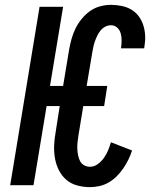

<svg xmlns="http://www.w3.org/2000/svg" viewBox="-20 -763 640 791"><path d="M351 8Q324 8 298 1Q272 -6 253 -22.5Q234 -39 222.5 -62Q211 -85 206.5 -110.5Q202 -136 203 -163Q204 -190 209 -217L226 -326H172L118 0H22L143 -735H240L186 -409H240L265 -560Q269 -582 275 -603.5Q281 -625 291 -645.5Q301 -666 316.5 -685Q332 -704 351 -717.5Q370 -731 392.5 -737Q415 -743 437 -743Q459 -743 481 -738.5Q503 -734 521 -723.5Q539 -713 551.5 -696Q564 -679 570.5 -658.5Q577 -638 578 -616Q579 -594 575 -571Q575 -570 574.5 -568Q574 -566 574 -564H478Q478 -565 478.5 -566Q479 -567 479 -568Q481 -583 481 -598Q481 -613 477 -626.5Q473 -640 462.5 -649.5Q452 -659 437 -659Q425 -659 413.5 -653Q402 -647 394 -637Q386 -627 380.5 -615.5Q375 -604 371 -592.5Q367 -581 364.5 -569.5Q362 -558 360 -546L337 -409H422L409 -326H323L303 -204Q301 -190 299.5 -177Q298 -164 298.5 -150.5Q299 -137 301.5 -124Q304 -111 309.5 -100Q315 -89 326 -82.5Q337 -76 351 -76Q368 -76 383 -87Q398 -98 408.5 -113Q419 -128 425.5 -144Q432 -160 437 -177L524 -143Q518 -124 509 -105.5Q500 -87 488 -69.5Q476 -52 461 -37Q446 -22 428 -11.5Q410 -1 390 3.5Q370 8 351 8Z"/></svg>

Font: Iosevka Curly Medium Extended
Style: Italic
Weight: 500
Width: 7
Italic angle: -9°
Monospace: yes
Designer: Belleve Invis
Foundry: Belleve Invis
Version: Version 11.1.0; ttfautohint (v1.8.3)